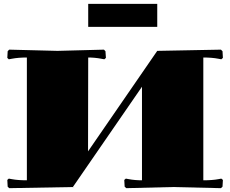

<svg xmlns="http://www.w3.org/2000/svg" viewBox="-20 -980 1200 1001"><path d="M799.8 -839.8H439.9V-960H799.8ZM120.1 -680.2Q75.7 -680.2 42 -673.8L25.9 -670.9L18.1 -678.2L20 -712.9L27.8 -721.2L279.8 -714.8L522 -721.2L529.8 -712.9L532.2 -678.2L523.9 -670.9L507.8 -673.8Q474.1 -680.2 439.9 -680.2L439 -190.9L799.8 -714.8L1131.8 -721.2L1140.1 -712.9L1142.1 -678.2L1133.8 -670.9L1118.2 -673.8Q1084.5 -680.2 1040 -680.2V-40Q1086.9 -40 1118.2 -45.9L1133.8 -48.8L1142.1 -42L1140.1 -6.8L1131.8 1L879.9 -4.9L638.2 1L629.9 -6.8L627.9 -42L636.2 -48.8L651.9 -45.9Q683.1 -40 720.2 -40V-527.8L359.9 -4.9L27.8 1L20 -6.8L18.1 -42L25.9 -48.8L42 -45.9Q73.2 -40 120.1 -40Z"/></svg>

Font: Yokawerad
Style: Regular
Weight: 500
Designer: gluk
Foundry: gluk
Version: Version 0.79